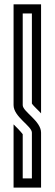

<svg xmlns="http://www.w3.org/2000/svg" viewBox="-20 -853 248 873"><path d="M125 -250V-41.7H83.3V-242.7C80.2 -247.9 71.9 -256.2 60.4 -268.8L41.7 -287.5V0H166.7V-250C166.7 -303.2 83.3 -345.2 83.3 -375V-791.7H125V-382.3C132.1 -370.4 160.4 -345.9 166.7 -337.5V-833.3H41.7V-375C41.7 -321.8 125 -279.8 125 -250Z"/></svg>

Font: Sportrop
Style: Regular
Weight: 500
Version: Version 0.9